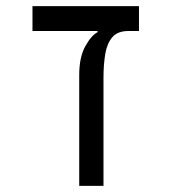

<svg xmlns="http://www.w3.org/2000/svg" viewBox="-20 -606 626 626"><path d="M433.1 -585.9V-504.9H398.4Q363.8 -504.9 346.4 -484.9Q329.1 -464.8 323.2 -430.2Q317.4 -395.5 317.4 -352.1V0H238.3V-361.3Q238.3 -418.9 257.6 -454.3Q276.9 -489.7 297.9 -501V-504.9H85.9V-585.9Z"/></svg>

Font: Cascadia Code PL SemiLight
Style: Regular
Weight: 350
Monospace: yes
Designer: Aaron Bell
Foundry: Saja Typeworks
Version: Version 2404.023; ttfautohint (v1.8.4)